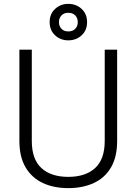

<svg xmlns="http://www.w3.org/2000/svg" viewBox="-20 -956 704 990"><path d="M80 -229V-700H144V-229Q144 -135 193.5 -89.5Q243 -44 332 -44Q421 -44 470.5 -89.5Q520 -135 520 -229V-700H584V-229Q584 -147 552.5 -93Q521 -39 464 -12.5Q407 14 332 14Q257 14 200.5 -12.5Q144 -39 112 -93Q80 -147 80 -229ZM236 -842Q236 -884 264 -910Q292 -936 332 -936Q373 -936 401 -910Q429 -884 429 -842Q429 -800 401 -774Q373 -748 332 -748Q292 -748 264 -774Q236 -800 236 -842ZM381 -842Q381 -863 368 -876.5Q355 -890 332 -890Q310 -890 297 -876.5Q284 -863 284 -842Q284 -821 297 -807.5Q310 -794 332 -794Q355 -794 368 -807.5Q381 -821 381 -842Z"/></svg>

Font: Space 7353
Style: Regular
Weight: 400
Designer: Christine Claussen + Ruben Lyon  (Space 7353)
Version: Version 1.000;FEAKit 1.0